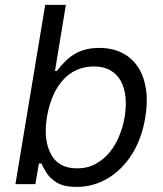

<svg xmlns="http://www.w3.org/2000/svg" viewBox="-20 -747 661 779"><path d="M163.4 -727.3H247.2L203.1 -458.8H210.2Q228.3 -482.2 246.4 -499.8Q264.6 -517.4 285 -529.1Q305.4 -540.8 329.4 -546.7Q353.3 -552.6 383.5 -552.6Q435.4 -552.6 474.8 -532.8Q514.2 -513.1 538.9 -476.4Q563.6 -439.6 571.9 -387.8Q580.3 -335.9 569.6 -271.3Q555.4 -184.7 515.6 -121.4Q495.7 -89.8 470.9 -65.2Q446 -40.5 417.4 -23.4Q388.8 -6.4 357.1 2.5Q325.3 11.4 291.2 11.4Q239 11.4 210.2 -6.4Q196 -15.3 185.5 -25.2Q175.1 -35.2 168.3 -46.5Q161.6 -57.9 156.4 -67.1Q151.3 -76.3 147.7 -83.8H137.8L123.6 0H42.6ZM186.4 -122.2Q217 -63.9 292.6 -63.9Q335.2 -63.9 368.4 -82.2Q401.6 -100.5 425.6 -130.1Q449.6 -159.8 464.5 -197.1Q479.4 -234.4 485.8 -272.7Q492.9 -315.7 489.2 -353Q485.4 -390.3 470.3 -418Q455.3 -445.7 428.1 -461.5Q400.9 -477.3 360.8 -477.3Q331.7 -477.3 307.4 -469.3Q283 -461.3 263.3 -447.1Q243.6 -432.9 228.2 -413.5Q212.7 -394.2 201.3 -371.4Q190 -348.7 182.4 -323.5Q174.7 -298.3 170.5 -272.7Q155.5 -180 186.4 -122.2Z"/></svg>

Font: Inter P
Style: Italic
Weight: 400
Italic angle: -9.40001°
Designer: Rasmus Andersson
Foundry: rsms
Version: Version 3.018;git-588b23468